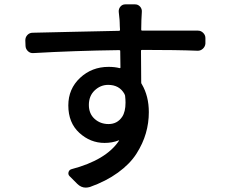

<svg xmlns="http://www.w3.org/2000/svg" viewBox="-20 -815 1040 885"><path d="M389.6 -331.1Q389.6 -291 416 -267.1Q442.4 -243.2 480.5 -243.2Q520.5 -243.2 543 -276.4Q558.6 -299.8 558.6 -341.8Q558.6 -356.4 556.6 -374Q555.7 -377.9 553.7 -381.8Q530.3 -423.8 478.5 -423.8Q443.4 -423.8 416.5 -398.4Q389.6 -373 389.6 -331.1ZM892.6 -673.8Q906.2 -673.8 916.5 -663.6Q926.8 -653.3 926.8 -639.6V-614.3Q925.8 -600.6 915.5 -590.8Q905.3 -581.1 891.6 -581.1Q796.9 -585 634.8 -585Q629.9 -585 629.9 -581.1Q630.9 -529.3 630.9 -434.6Q630.9 -429.7 633.8 -426.8Q666 -372.1 666 -297.9Q666 -248 652.3 -200.7Q638.7 -153.3 608.9 -106.4Q579.1 -59.6 523.9 -19.5Q468.8 20.5 394.5 46.9Q383.8 49.8 375 49.8Q353.5 49.8 335.9 32.2L300.8 -2.9Q293 -10.7 295.9 -21.5Q298.8 -32.2 309.6 -35.2Q468.8 -77.1 528.3 -166Q529.3 -167 528.8 -168Q528.3 -168.9 527.3 -168Q497.1 -156.2 461.9 -156.2Q396.5 -156.2 345.7 -202.6Q294.9 -249 294.9 -329.1Q294.9 -405.3 349.1 -456.1Q403.3 -506.8 480.5 -506.8Q508.8 -506.8 531.2 -501Q535.2 -500 535.2 -503.9L534.2 -580.1Q534.2 -584 529.3 -584Q319.3 -581.1 133.8 -570.3Q119.1 -569.3 108.9 -579.1Q98.6 -588.9 97.7 -602.5L96.7 -628.9Q96.7 -643.6 106.4 -653.8Q116.2 -664.1 130.9 -664.1Q183.6 -665 323.2 -668.5Q462.9 -671.9 528.3 -672.9Q533.2 -672.9 533.2 -677.7Q532.2 -684.6 532.2 -694.8Q532.2 -705.1 531.7 -711.9Q531.2 -718.8 531.2 -722.7Q529.3 -744.1 527.3 -760.7Q526.4 -774.4 535.2 -784.7Q543.9 -794.9 557.6 -794.9H602.5Q616.2 -794.9 625.5 -784.7Q634.8 -774.4 633.8 -760.7Q631.8 -734.4 631.8 -722.7Q630.9 -710.9 630.9 -678.7Q630.9 -673.8 635.7 -673.8Z"/></svg>

Font: Gen Jyuu GothicL Medium
Style: Regular
Weight: 500
Designer: [Source Han Sans]
Ryoko NISHIZUKA  (kana & ideographs); Paul D. Hunt (Latin, Greek & Cyrillic); Wenlong ZHANG  (bopomofo
Version: Version 1.002.20150607